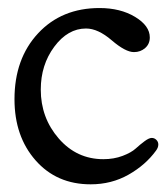

<svg xmlns="http://www.w3.org/2000/svg" viewBox="-20 -448 421 485"><path d="M209 17.6Q123 17.6 69.8 -43Q16.6 -103.5 16.6 -197.3Q16.6 -299.8 76.2 -363.8Q135.7 -427.7 231.4 -427.7Q284.2 -427.7 321.3 -405.3Q358.4 -382.8 358.4 -353.5Q358.4 -336.9 346.7 -326.7Q335 -316.4 318.4 -316.4Q296.9 -316.4 262.2 -346.2Q227.5 -376 197.3 -376Q151.4 -376 117.2 -330.1Q83 -284.2 83 -221.7Q83 -150.4 128.4 -98.1Q173.8 -45.9 241.2 -45.9Q267.6 -45.9 289.6 -54.2Q311.5 -62.5 322.8 -72.8Q334 -83 345.2 -91.3Q356.4 -99.6 363.3 -99.6Q370.1 -99.6 375 -94.7Q379.9 -89.8 379.9 -83Q379.9 -75.2 374 -67.4Q347.7 -31.2 304.7 -6.8Q261.7 17.6 209 17.6Z"/></svg>

Font: Goudy Bookletter 1911
Style: Regular
Weight: 400
Version: Version 2010.07.03